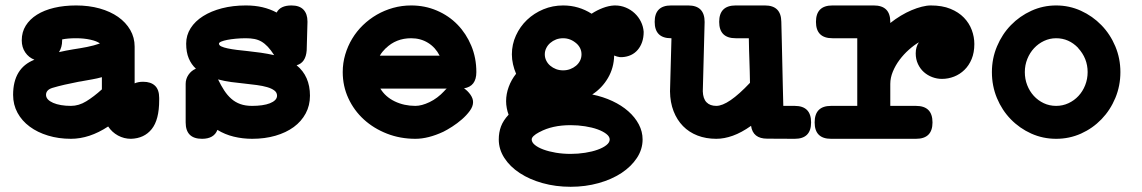

<svg xmlns="http://www.w3.org/2000/svg" viewBox="-20 -471 4254 715"><path d="M108.4 -248.5Q86.9 -256.8 74 -275.9Q61 -294.9 61 -320.8Q61 -351.6 75.9 -375.5Q90.8 -399.4 117.7 -416.3Q144.5 -433.1 181.6 -441.9Q218.8 -450.7 263.7 -450.7Q311 -450.7 351.1 -439.5Q391.1 -428.2 419.9 -408Q448.7 -387.7 465.1 -359.4Q481.4 -331.1 481.4 -297.4V-160.6Q494.6 -166.5 513.2 -166.5Q541.5 -166.5 557.1 -151.9Q572.8 -137.2 572.8 -106.4V-98.1Q572.8 -24.9 544.9 9.8Q517.1 44.4 467.8 45.9Q441.9 45.9 419.4 33.7Q397 21.5 382.8 0Q313 45.9 244.1 45.9Q198.2 45.9 158.9 33.9Q119.6 22 90.6 0.5Q61.5 -21 45.2 -51Q28.8 -81.1 28.8 -117.7Q28.8 -217.3 107.9 -248.5ZM359.4 -183.6Q341.8 -178.7 323.5 -175.5Q305.2 -172.4 286.6 -168.9H287.6Q283.7 -168 280 -167.7Q276.4 -167.5 272.5 -166.5Q244.6 -161.1 220.2 -155.5Q195.8 -149.9 174.8 -143.6Q151.4 -136.2 151.4 -117.7Q151.4 -108.4 158.4 -100.8Q165.5 -93.3 178 -87.9Q190.4 -82.5 207.3 -79.6Q224.1 -76.7 244.1 -76.7Q273.4 -76.7 301.3 -93.8Q329.1 -110.8 359.4 -138.2ZM263.7 -328.6Q231.9 -328.6 211.4 -324.2V-319.8Q211.4 -295.4 199.7 -276.9Q225.1 -282.7 251.5 -287.1Q277.8 -291 304 -296.1Q330.1 -301.3 352.1 -309.1Q340.8 -317.9 316.7 -323.2Q292.5 -328.6 263.7 -328.6Z M901.9 -280.8Q925.8 -278.3 951.2 -274.7Q976.6 -271 1001 -265.6Q988.8 -284.7 977.3 -296.9Q965.8 -309.1 953.6 -316.2Q941.4 -323.2 927.2 -325.9Q913.1 -328.6 895.5 -328.6Q876.5 -328.6 858.4 -326.9Q840.3 -325.2 826.4 -322.5Q812.5 -319.8 804 -316.2Q795.4 -312.5 795.4 -308.6Q795.4 -302.2 804.2 -298.1Q813 -293.9 827.9 -290.8Q842.8 -287.6 862.1 -285.2Q881.3 -282.7 901.9 -280.8ZM891.1 -159.7Q866.2 -162.1 841.1 -165.5Q815.9 -168.9 792 -175.3Q803.2 -152.3 814.9 -134.3Q826.7 -116.2 841.3 -103.3Q856 -90.3 874.8 -83.5Q893.6 -76.7 918.9 -76.7Q938.5 -76.7 955.6 -79.1Q972.7 -81.5 985.1 -86.4Q997.6 -91.3 1004.6 -98.4Q1011.7 -105.5 1011.7 -114.7Q1011.7 -126.5 1001.7 -134Q991.7 -141.6 974.9 -146.5Q958 -151.4 936.3 -154.3Q914.6 -157.2 891.1 -159.7ZM895.5 -450.7Q929.2 -450.7 957.3 -444.1Q985.4 -437.5 1010.3 -424.3Q1023.9 -450.7 1065.4 -450.7Q1095.2 -450.7 1110.1 -435.1Q1125 -419.4 1125 -391.1V-388.2L1122.1 -283.7Q1118.7 -237.3 1084.5 -228Q1134.3 -187.5 1134.3 -114.7Q1134.3 -78.1 1118.4 -48.6Q1102.5 -19 1074 2Q1045.4 22.9 1005.9 34.4Q966.3 45.9 918.9 45.9Q883.3 45.9 850.3 37.8Q817.4 29.8 789.6 12.7Q776.9 45.9 732.4 45.9Q671.4 45.9 671.4 -15.1V-158.7Q671.4 -177.2 681.9 -192.6Q692.4 -208 709.5 -215.3Q692.4 -231 682.9 -253.7Q673.3 -276.4 673.3 -308.6Q673.3 -339.8 689.9 -366Q706.5 -392.1 736.3 -410.9Q766.1 -429.7 806.6 -440.2Q847.2 -450.7 895.5 -450.7Z M1633.8 -131.3Q1638.2 -136.7 1643.6 -141.1H1396.5Q1415 -110.4 1450 -93.5Q1484.9 -76.7 1526.9 -76.7Q1550.3 -76.7 1579.8 -90.8Q1609.4 -105 1634.3 -131.8ZM1753.9 -202.6Q1753.9 -149.4 1708 -142.1Q1721.7 -132.8 1731.7 -118.7Q1741.7 -104.5 1741.7 -90.8Q1741.7 -74.7 1729.5 -58.1Q1717.3 -41.5 1700.2 -26.6Q1683.1 -11.7 1664.1 0.5Q1645 12.7 1631.3 19.5Q1574.7 45.9 1526.9 45.9Q1470.2 45.9 1420.9 26.6Q1371.6 7.3 1335 -26.1Q1298.3 -59.6 1277.3 -105Q1256.3 -150.4 1256.3 -202.6Q1256.3 -236.3 1265.6 -267.8Q1274.9 -299.3 1291.5 -326.9Q1308.1 -354.5 1331.5 -377.2Q1355 -399.9 1383.3 -416.3Q1411.6 -432.6 1444.1 -441.7Q1476.6 -450.7 1511.2 -450.7Q1562.5 -450.7 1606.9 -431.6Q1651.4 -412.6 1683.8 -379.2Q1716.3 -345.7 1735.1 -300.5Q1753.9 -255.4 1753.9 -202.6ZM1416.5 -291.5Q1409.7 -284.7 1404.3 -278.1Q1398.9 -271.5 1394.5 -263.7H1617.2Q1601.6 -294.4 1574 -311.5Q1546.4 -328.6 1511.2 -328.6Q1454.6 -328.6 1416.5 -291Z M2077.1 -450.7Q2106.4 -450.7 2132.8 -442.9Q2159.2 -435.1 2183.1 -419.9Q2203.1 -433.1 2225.1 -441.4Q2247.1 -449.7 2267.6 -450.7H2270.5Q2291.5 -450.7 2310.3 -442.9Q2329.1 -435.1 2343.5 -421.6Q2357.9 -408.2 2366.7 -390.4Q2375.5 -372.6 2377 -352.5Q2377 -331.1 2371.1 -314.2Q2365.2 -297.4 2354.7 -285.2Q2344.2 -272.9 2329.6 -266.1Q2314.9 -259.3 2297.9 -258.3H2288.1Q2277.3 -259.8 2267.1 -264.2Q2266.1 -218.3 2244.1 -180.7Q2222.2 -143.1 2185.5 -119.1Q2226.1 -110.8 2260.5 -94.7Q2294.9 -78.6 2319.8 -56.6Q2344.7 -34.7 2358.9 -7.8Q2373 19 2373 48.3Q2373 85 2351.8 117.2Q2330.6 149.4 2294.2 173.3Q2257.8 197.3 2209 210.9Q2160.2 224.6 2105 224.6Q2049.3 224.6 2000.5 210.9Q1951.7 197.3 1915.3 173.3Q1878.9 149.4 1858.2 117.2Q1837.4 85 1837.4 48.3Q1837.4 22 1845.7 -0.2Q1854 -22.5 1874 -43.9Q1869.6 -55.2 1867.2 -68.4Q1864.7 -81.5 1864.7 -94.2Q1864.7 -121.1 1874.5 -147.7Q1884.3 -174.3 1901.9 -196.3Q1894.5 -213.4 1890.4 -231.7Q1886.2 -250 1886.2 -268.6Q1886.2 -305.7 1901.4 -338.9Q1916.5 -372.1 1942.6 -397Q1968.8 -421.9 2003.4 -436.3Q2038.1 -450.7 2077.1 -450.7ZM1988.3 21Q1960 36.1 1960 48.3Q1960 59.1 1971.9 68.8Q1983.9 78.6 2003.9 85.9Q2023.9 93.3 2050 97.7Q2076.2 102.1 2105 102.1Q2132.8 102.1 2159.2 97.9Q2185.5 93.8 2205.8 86.4Q2226.1 79.1 2238.3 69.3Q2250.5 59.6 2250.5 48.3Q2250.5 37.6 2238 27.8Q2225.6 18.1 2205.3 10.7Q2185.1 3.4 2158.9 -0.7Q2132.8 -4.9 2105 -4.9Q2036.6 -4.9 1989.7 20.5ZM2127.4 -308.6Q2105 -328.6 2077.1 -328.6Q2063 -328.6 2050.8 -324Q2038.6 -319.3 2029.1 -311Q2019.5 -302.7 2014.2 -291.7Q2008.8 -280.8 2008.8 -268.6Q2008.8 -256.3 2014.2 -245.4Q2019.5 -234.4 2029.1 -226.3Q2038.6 -218.3 2050.8 -213.6Q2063 -209 2077.1 -209Q2090.8 -209 2103.3 -213.6Q2115.7 -218.3 2125.2 -226.3Q2134.8 -234.4 2140.1 -245.1Q2145.5 -255.9 2145.5 -268.6Q2145.5 -292 2127 -309.1Z M2479 -328.6Q2418 -328.6 2418 -389.6Q2418 -450.7 2479 -450.7H2543Q2604 -450.7 2604 -389.2L2597.2 -130.9Q2598.1 -103.5 2611.1 -90.1Q2624 -76.7 2647.5 -76.7Q2691.9 -76.7 2772.9 -162.6Q2772.5 -185.5 2772 -205.3Q2771.5 -225.1 2770.8 -244.4Q2770 -263.7 2769.5 -283.9Q2769 -304.2 2768.6 -328.6H2719.7Q2658.2 -328.6 2658.2 -389.6Q2658.2 -450.7 2719.7 -450.7H2828.6Q2888.7 -450.7 2889.6 -390.1Q2890.6 -347.7 2891.6 -309.3Q2892.6 -271 2893.3 -233.4Q2894 -195.8 2895 -157.5Q2896 -119.1 2897 -76.7H2939.5Q3000.5 -76.7 3000.5 -15.1Q3000.5 45.9 2939.5 45.9L2836.9 45.4Q2783.7 45.4 2776.9 -2.4Q2741.2 22.9 2709 34.4Q2676.8 45.9 2647.5 45.9Q2608.9 45.9 2577.4 33.7Q2545.9 21.5 2523.4 -1.5Q2501 -24.4 2488.3 -57.1Q2475.6 -89.8 2475.1 -130.9L2480.5 -328.6Z M3080.1 -328.6Q3018.6 -328.6 3018.6 -389.6Q3018.6 -450.7 3080.1 -450.7H3233.9Q3295.4 -450.7 3295.4 -389.6V-385.3Q3314.5 -400.4 3334.7 -412.6Q3355 -424.8 3374.8 -433.1Q3394.5 -441.4 3412.8 -446Q3431.2 -450.7 3446.3 -450.7Q3488.8 -450.7 3519.3 -438.2Q3549.8 -425.8 3569.6 -405.3Q3589.4 -384.8 3598.9 -359.1Q3608.4 -333.5 3608.4 -307.1Q3608.4 -275.4 3598.4 -251.2Q3588.4 -227.1 3571.5 -210.7Q3554.7 -194.3 3533 -185.8Q3511.2 -177.2 3487.8 -177.2Q3469.2 -177.2 3451.7 -183.8Q3434.1 -190.4 3420.4 -202.6Q3406.7 -214.8 3398.4 -232.7Q3390.1 -250.5 3390.1 -272.5Q3390.1 -296.4 3401.9 -313.5Q3383.3 -302.7 3364.3 -285.6Q3345.2 -268.6 3329.8 -248Q3314.5 -227.5 3304.9 -204.3Q3295.4 -181.2 3295.4 -158.7V-76.7H3391.1Q3452.6 -76.7 3452.6 -15.1Q3452.6 45.9 3391.1 45.9H3074.7Q3013.7 45.9 3013.7 -15.1Q3013.7 -76.7 3074.7 -76.7H3172.4V-328.6Z M3913.1 -450.7Q3961.9 -450.7 4005.4 -430.9Q4048.8 -411.1 4081.5 -377.4Q4114.3 -343.8 4133.3 -298.6Q4152.3 -253.4 4152.3 -202.6Q4152.3 -151.4 4133.5 -106.2Q4114.7 -61 4082 -27.1Q4049.3 6.8 4005.9 26.4Q3962.4 45.9 3913.1 45.9Q3863.8 45.9 3820.3 26.4Q3776.9 6.8 3744.1 -26.9Q3711.4 -60.5 3692.6 -105.7Q3673.8 -150.9 3673.8 -202.6Q3673.8 -253.4 3692.9 -298.6Q3711.9 -343.8 3744.6 -377.4Q3777.3 -411.1 3820.8 -430.9Q3864.3 -450.7 3913.1 -450.7ZM3995.1 -292.5Q3960.4 -328.6 3913.1 -328.6Q3889.2 -328.6 3867.9 -318.6Q3846.7 -308.6 3830.8 -291.5Q3814.9 -274.4 3805.7 -251.5Q3796.4 -228.5 3796.4 -202.6Q3796.4 -176.8 3805.2 -154.1Q3814 -131.3 3829.8 -114Q3845.7 -96.7 3866.9 -86.7Q3888.2 -76.7 3913.1 -76.7Q3937.5 -76.7 3959 -86.7Q3980.5 -96.7 3996.3 -113.8Q4012.2 -130.9 4021.2 -153.8Q4030.3 -176.8 4030.3 -202.6Q4030.3 -253.9 3994.6 -292.5Z"/></svg>

Font: Erica Type
Style: Bold
Weight: 700
Designer: Peter Wiegel
Foundry: Peter Wiegel
Version: Version 1.000 2010 initial release